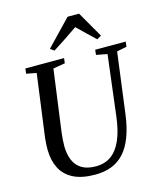

<svg xmlns="http://www.w3.org/2000/svg" viewBox="-141 -1087 1004 1198"><g transform="rotate(-15 361.0 -488.0)"><path d="M654 -697.5 603 -306Q592 -222.5 569.2 -162.5Q546.5 -102.5 512 -64.5Q477.5 -26.5 430.8 -8.2Q384 10 324.5 10Q238 10 183.5 -17.8Q129 -45.5 103 -96.2Q77 -147 76 -215.5Q76 -233.5 76.8 -252.8Q77.5 -272 80 -292L134.5 -697.5L69.5 -710L73.5 -743H323.5L319.5 -710.5L242.5 -697.5L188.5 -299Q185.5 -273.5 184 -250.8Q182.5 -228 182.5 -208Q183.5 -158.5 199.5 -120.2Q215.5 -82 250.2 -60.5Q285 -39 342.5 -39Q398.5 -39 439.5 -67.8Q480.5 -96.5 507 -156.2Q533.5 -216 544.5 -308.5L592 -697L521 -710.5L524.5 -743H721.5L718 -710.5ZM253 -821.5 411.5 -986.5H485.5L582 -819L554 -802.5Q525.5 -829.5 497 -856.8Q468.5 -884 440.5 -911.5Q402.5 -884.5 362 -858Q321.5 -831.5 278 -803.5Z"/></g></svg>

Font: Merriweather 72pt
Style: Italic
Weight: 400
Italic angle: -7.8°
Version: Version 2.101